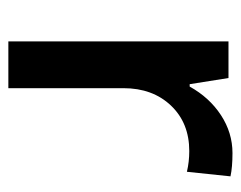

<svg xmlns="http://www.w3.org/2000/svg" viewBox="-80 -510 590 471"><g transform="rotate(90 215.5 -275.0)"><path d="M356 -549.8Q390.6 -549.8 413.1 -544.9L401.9 -438Q377.4 -443.8 351.1 -443.8Q282.2 -443.8 239.5 -398.9Q196.8 -354 196.8 -282.2V0H82V-540H171.9L187 -444.8H192.9Q219.7 -493.2 262.9 -521.5Q306.2 -549.8 356 -549.8Z"/></g></svg>

Font: f42954597008400   
Style: Regular
Weight: 600
Foundry: Ascender Corporation
Version: Version 1.10